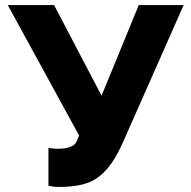

<svg xmlns="http://www.w3.org/2000/svg" viewBox="-20 -720 751 753"><path d="M210 13.2Q264.2 13.2 302.8 3.6Q341.3 -6 369.6 -28.3Q397.8 -50.7 420.8 -84.9Q443.7 -119.2 466 -170.5L700.2 -700H524.2L378.3 -344.7L192.2 -700H10.5L290 -189Q284.8 -174 279.7 -163.9Q274.7 -153.8 264.7 -148.1Q254.8 -142.3 240.8 -139.4Q226.8 -136.5 205 -136.5Q194 -136.5 186 -137.8Q178 -139 170 -140V8.5Q178 10.5 188.5 11.8Q199 13.2 210 13.2Z"/></svg>

Font: Golos Text VF
Style: Regular
Weight: 400
Designer: A.Korolkova, Vitaly Kuzmin
Foundry: ParaType Ltd
Version: Version 2.005